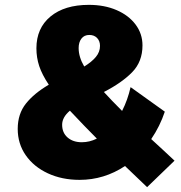

<svg xmlns="http://www.w3.org/2000/svg" viewBox="-20 -731 746 791"><path d="M586 40 495 -47Q409 10 308 10Q235 10 177 -17Q119 -44 86 -91.5Q53 -139 53 -200Q53 -262 87 -304.5Q121 -347 181 -382Q153 -424 141.5 -459Q130 -494 130 -532Q130 -615 188 -663Q246 -711 346 -711Q410 -711 460 -689.5Q510 -668 538.5 -630Q567 -592 567 -544Q567 -477 524.5 -433.5Q482 -390 408 -352Q439 -318 483 -274Q506 -319 518 -372L659 -271Q639 -211 603 -158L653 -112L699 -69ZM327 -457Q358 -476 375 -496.5Q392 -517 392 -542Q392 -562 380 -574.5Q368 -587 348 -587Q327 -587 315.5 -572Q304 -557 304 -533Q304 -496 327 -457ZM379 -160Q330 -209 268 -275Q236 -248 236 -217Q236 -184 258.5 -164.5Q281 -145 317 -145Q349 -145 379 -160Z"/></svg>

Font: Gontserrat Black
Style: Regular
Weight: 900
Designer: Julieta Ulanovsky
Foundry: Julieta Ulanovsky
Version: Version 6.001